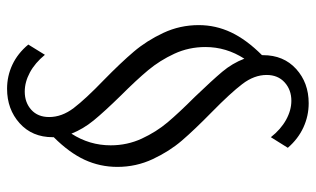

<svg xmlns="http://www.w3.org/2000/svg" viewBox="-195 -503 893 543"><g transform="rotate(-90 251.5 -231.5)"><path d="M105 136 135 88Q157 116 184 131Q211 146 238 146Q269 146 290 127Q311 108 311 76Q311 41 285.5 7.5Q260 -26 206 -79Q156 -128 125.5 -163.5Q95 -199 73 -246Q51 -293 51 -346Q51 -395 71 -438.5Q91 -482 135 -526V-529Q135 -587 174.5 -622.5Q214 -658 272 -658Q308 -658 340 -643Q372 -628 397 -598L368 -551Q345 -579 318 -593.5Q291 -608 264 -608Q233 -608 212.5 -589.5Q192 -571 192 -539Q192 -503 217.5 -469.5Q243 -436 297 -384Q346 -336 377 -299.5Q408 -263 430 -216Q452 -169 452 -116Q452 -68 431.5 -24.5Q411 19 367 63V66Q367 124 328 159.5Q289 195 231 195Q195 195 162.5 180Q130 165 105 136ZM249 -127Q296 -78 320 -49.5Q344 -21 357 13Q390 -38 390 -97Q390 -144 371 -185Q352 -226 324.5 -259Q297 -292 253 -336Q207 -383 182.5 -413Q158 -443 145 -476Q112 -425 112 -365Q112 -318 131 -277Q150 -236 177 -204Q204 -172 249 -127Z"/></g></svg>

Font: LXGW Bright GB
Style: Regular
Weight: 400
Designer: Christian Thalmann (Catharsis Fonts)
Foundry: LXGW / Christian Thalmann (Catharsis Fonts) / Fontworks Inc.
Version: Version 5.510